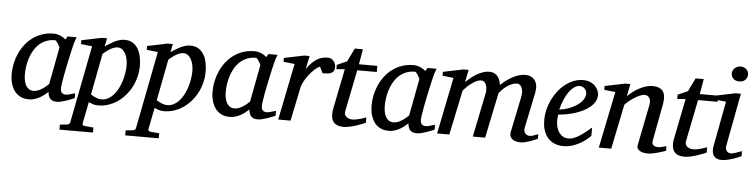

<svg xmlns="http://www.w3.org/2000/svg" viewBox="-51 -958 5633 1437"><g transform="rotate(5 2765.5 -239.5)"><path d="M371.1 -392.1Q371.6 -394.5 367.4 -403.3Q363.3 -412.1 357.4 -421.6Q351.6 -431.2 345 -438.5Q338.4 -445.8 334 -445.8Q295.9 -445.8 265.9 -433.3Q235.8 -420.9 213.4 -399.7Q190.9 -378.4 175 -350.6Q159.2 -322.8 149.4 -292.5Q139.6 -262.2 135.3 -231.4Q130.9 -200.7 130.9 -172.9Q130.9 -151.9 134.3 -130.9Q137.7 -109.9 146.2 -92.8Q154.8 -75.7 169.7 -64.9Q184.6 -54.2 208 -54.2Q225.6 -54.2 243.2 -62Q260.7 -69.8 275.9 -80.1Q291 -90.3 302.2 -100.6Q313.5 -110.8 318.8 -116.2ZM518.1 -26.9Q512.2 -24.4 496.6 -17.8Q481 -11.2 461.7 -4.6Q442.4 2 422.6 7.1Q402.8 12.2 388.2 12.2Q370.1 12.2 357.7 7.8Q345.2 3.4 337.2 -5.4Q329.1 -14.2 324.7 -26.9Q320.3 -39.6 318.8 -56.2Q307.6 -45.4 292.5 -33.4Q277.3 -21.5 259 -11.2Q240.7 -1 220 5.6Q199.2 12.2 176.8 12.2Q147.5 12.2 125.2 3.9Q103 -4.4 86.9 -18.3Q70.8 -32.2 60.3 -50.5Q49.8 -68.8 43.5 -88.6Q37.1 -108.4 34.7 -128.7Q32.2 -148.9 32.2 -167Q32.2 -205.6 40.5 -244.9Q48.8 -284.2 65.2 -320.6Q81.5 -356.9 106 -388.7Q130.4 -420.4 162.4 -443.8Q194.3 -467.3 233.6 -480.7Q272.9 -494.1 319.8 -494.1Q333.5 -494.1 346.9 -491Q360.4 -487.8 372.1 -482.7Q383.8 -477.5 393.6 -471.2Q403.3 -464.8 410.2 -458L424.8 -481.9H493.2Q490.7 -476.1 487.8 -468Q484.9 -460 481.9 -451.7Q479 -443.4 476.8 -436Q474.6 -428.7 474.1 -424.8Q470.7 -411.6 464.4 -385Q458 -358.4 450.9 -325.2Q443.8 -292 436.3 -255.6Q428.7 -219.2 422.9 -186.8Q417 -154.3 413.1 -129.2Q409.2 -104 409.2 -92.8Q409.2 -66.4 420.4 -56.6Q431.6 -46.9 452.1 -46.9Q457 -46.9 466.6 -49.1Q476.1 -51.3 486.3 -54.2Q496.6 -57.1 505.4 -59.6Q514.2 -62 518.1 -63Z M883.8 -305.2Q883.8 -327.1 879.2 -349.9Q874.5 -372.6 865 -391.1Q855.5 -409.7 840.8 -421.4Q826.2 -433.1 806.2 -433.1Q788.1 -433.1 770 -425Q752 -417 737.1 -407Q722.2 -397 711.4 -387.5Q700.7 -377.9 696.8 -375L637.2 -64.9Q641.6 -62.5 649.7 -57.4Q657.7 -52.2 668.5 -47.4Q679.2 -42.5 691.4 -38.8Q703.6 -35.2 716.8 -35.2Q744.1 -35.2 767.1 -47.4Q790 -59.6 808.6 -80.3Q827.1 -101.1 841.3 -128.4Q855.5 -155.8 864.7 -185.8Q874 -215.8 878.9 -246.6Q883.8 -277.3 883.8 -305.2ZM982.9 -309.1Q982.9 -268.1 973.1 -228.3Q963.4 -188.5 945.1 -152.8Q926.8 -117.2 900.9 -86.9Q875 -56.6 843.3 -34.7Q811.5 -12.7 774.4 -0.2Q737.3 12.2 696.8 12.2Q674.3 12.2 656.2 5.9Q638.2 -0.5 626 -5.9L594.2 154.8Q592.3 163.1 596.4 168.2Q600.6 173.3 613.8 174.8L676.8 180.2V217.8H424.8V180.2L477.1 174.8Q498 173.3 501 154.8L613.8 -424.8L529.8 -434.1V-462.9L681.2 -494.1H720.2L708 -432.1Q720.7 -440.4 737.1 -451.2Q753.4 -461.9 772 -471.4Q790.5 -481 810.8 -487.5Q831.1 -494.1 852.1 -494.1Q890.1 -494.1 915.3 -477.8Q940.4 -461.4 955.3 -435.1Q970.2 -408.7 976.6 -375.5Q982.9 -342.3 982.9 -309.1Z M1377.9 -305.2Q1377.9 -327.1 1373.3 -349.9Q1368.7 -372.6 1359.1 -391.1Q1349.6 -409.7 1335 -421.4Q1320.3 -433.1 1300.3 -433.1Q1282.2 -433.1 1264.2 -425Q1246.1 -417 1231.2 -407Q1216.3 -397 1205.6 -387.5Q1194.8 -377.9 1190.9 -375L1131.3 -64.9Q1135.7 -62.5 1143.8 -57.4Q1151.9 -52.2 1162.6 -47.4Q1173.3 -42.5 1185.5 -38.8Q1197.8 -35.2 1210.9 -35.2Q1238.3 -35.2 1261.2 -47.4Q1284.2 -59.6 1302.7 -80.3Q1321.3 -101.1 1335.4 -128.4Q1349.6 -155.8 1358.9 -185.8Q1368.2 -215.8 1373 -246.6Q1377.9 -277.3 1377.9 -305.2ZM1477.1 -309.1Q1477.1 -268.1 1467.3 -228.3Q1457.5 -188.5 1439.2 -152.8Q1420.9 -117.2 1395 -86.9Q1369.1 -56.6 1337.4 -34.7Q1305.7 -12.7 1268.6 -0.2Q1231.4 12.2 1190.9 12.2Q1168.5 12.2 1150.4 5.9Q1132.3 -0.5 1120.1 -5.9L1088.4 154.8Q1086.4 163.1 1090.6 168.2Q1094.7 173.3 1107.9 174.8L1170.9 180.2V217.8H918.9V180.2L971.2 174.8Q992.2 173.3 995.1 154.8L1107.9 -424.8L1023.9 -434.1V-462.9L1175.3 -494.1H1214.4L1202.1 -432.1Q1214.8 -440.4 1231.2 -451.2Q1247.6 -461.9 1266.1 -471.4Q1284.7 -481 1304.9 -487.5Q1325.2 -494.1 1346.2 -494.1Q1384.3 -494.1 1409.4 -477.8Q1434.6 -461.4 1449.5 -435.1Q1464.4 -408.7 1470.7 -375.5Q1477.1 -342.3 1477.1 -309.1Z M1880.4 -392.1Q1880.9 -394.5 1876.7 -403.3Q1872.6 -412.1 1866.7 -421.6Q1860.8 -431.2 1854.2 -438.5Q1847.7 -445.8 1843.3 -445.8Q1805.2 -445.8 1775.1 -433.3Q1745.1 -420.9 1722.7 -399.7Q1700.2 -378.4 1684.3 -350.6Q1668.5 -322.8 1658.7 -292.5Q1648.9 -262.2 1644.5 -231.4Q1640.1 -200.7 1640.1 -172.9Q1640.1 -151.9 1643.6 -130.9Q1647 -109.9 1655.5 -92.8Q1664.1 -75.7 1679 -64.9Q1693.8 -54.2 1717.3 -54.2Q1734.9 -54.2 1752.4 -62Q1770 -69.8 1785.2 -80.1Q1800.3 -90.3 1811.5 -100.6Q1822.8 -110.8 1828.1 -116.2ZM2027.3 -26.9Q2021.5 -24.4 2005.9 -17.8Q1990.2 -11.2 1970.9 -4.6Q1951.7 2 1931.9 7.1Q1912.1 12.2 1897.5 12.2Q1879.4 12.2 1866.9 7.8Q1854.5 3.4 1846.4 -5.4Q1838.4 -14.2 1834 -26.9Q1829.6 -39.6 1828.1 -56.2Q1816.9 -45.4 1801.8 -33.4Q1786.6 -21.5 1768.3 -11.2Q1750 -1 1729.2 5.6Q1708.5 12.2 1686 12.2Q1656.7 12.2 1634.5 3.9Q1612.3 -4.4 1596.2 -18.3Q1580.1 -32.2 1569.6 -50.5Q1559.1 -68.8 1552.7 -88.6Q1546.4 -108.4 1543.9 -128.7Q1541.5 -148.9 1541.5 -167Q1541.5 -205.6 1549.8 -244.9Q1558.1 -284.2 1574.5 -320.6Q1590.8 -356.9 1615.2 -388.7Q1639.6 -420.4 1671.6 -443.8Q1703.6 -467.3 1742.9 -480.7Q1782.2 -494.1 1829.1 -494.1Q1842.8 -494.1 1856.2 -491Q1869.6 -487.8 1881.3 -482.7Q1893.1 -477.5 1902.8 -471.2Q1912.6 -464.8 1919.4 -458L1934.1 -481.9H2002.4Q2000 -476.1 1997.1 -468Q1994.1 -460 1991.2 -451.7Q1988.3 -443.4 1986.1 -436Q1983.9 -428.7 1983.4 -424.8Q1980 -411.6 1973.6 -385Q1967.3 -358.4 1960.2 -325.2Q1953.1 -292 1945.6 -255.6Q1938 -219.2 1932.1 -186.8Q1926.3 -154.3 1922.4 -129.2Q1918.5 -104 1918.5 -92.8Q1918.5 -66.4 1929.7 -56.6Q1940.9 -46.9 1961.4 -46.9Q1966.3 -46.9 1975.8 -49.1Q1985.4 -51.3 1995.6 -54.2Q2005.9 -57.1 2014.6 -59.6Q2023.4 -62 2027.3 -63Z M2439.5 -426.8Q2439.5 -409.2 2433.1 -398.7Q2426.8 -388.2 2415 -382.8Q2403.3 -377.4 2387 -375.7Q2370.6 -374 2350.1 -374L2326.2 -421.9Q2307.6 -414.1 2286.4 -394.8Q2265.1 -375.5 2246.1 -350.8Q2227.1 -326.2 2212.9 -300Q2198.7 -273.9 2194.3 -252L2142.1 0H2049.3L2135.3 -424.8L2051.3 -434.1V-462.9L2202.1 -494.1H2242.2L2221.2 -393.1Q2252 -440.4 2291 -467.3Q2330.1 -494.1 2375.5 -494.1Q2393.6 -494.1 2405.8 -487.5Q2418 -481 2425.5 -470.7Q2433.1 -460.4 2436.3 -448.7Q2439.5 -437 2439.5 -426.8Z M2606.4 -418.9 2543.5 -105Q2540.5 -91.8 2544.4 -81.3Q2548.3 -70.8 2556.9 -63.7Q2565.4 -56.6 2576.9 -52.7Q2588.4 -48.8 2601.1 -48.8Q2615.2 -48.8 2630.4 -51.5Q2645.5 -54.2 2659.4 -58.1Q2673.3 -62 2685.3 -66.2Q2697.3 -70.3 2705.1 -73.2V-33.2Q2698.7 -30.3 2680.7 -22.9Q2662.6 -15.6 2639.2 -7.8Q2615.7 0 2589.8 6.1Q2564 12.2 2542.5 12.2Q2515.1 12.2 2497.1 5.6Q2479 -1 2468.3 -12.5Q2457.5 -23.9 2452.9 -39.8Q2448.2 -55.7 2448.2 -74.2Q2448.2 -84 2449 -94.2Q2449.7 -104.5 2452.1 -115.2L2513.2 -418.9L2450.2 -413.1V-445.8L2525.4 -479L2574.2 -579.1H2635.3L2615.2 -464.8H2753.4V-418.9Z M3075.2 -392.1Q3075.7 -394.5 3071.5 -403.3Q3067.4 -412.1 3061.5 -421.6Q3055.7 -431.2 3049.1 -438.5Q3042.5 -445.8 3038.1 -445.8Q3000 -445.8 2970 -433.3Q2939.9 -420.9 2917.5 -399.7Q2895 -378.4 2879.2 -350.6Q2863.3 -322.8 2853.5 -292.5Q2843.8 -262.2 2839.4 -231.4Q2835 -200.7 2835 -172.9Q2835 -151.9 2838.4 -130.9Q2841.8 -109.9 2850.3 -92.8Q2858.9 -75.7 2873.8 -64.9Q2888.7 -54.2 2912.1 -54.2Q2929.7 -54.2 2947.3 -62Q2964.8 -69.8 2980 -80.1Q2995.1 -90.3 3006.3 -100.6Q3017.6 -110.8 3022.9 -116.2ZM3222.2 -26.9Q3216.3 -24.4 3200.7 -17.8Q3185.1 -11.2 3165.8 -4.6Q3146.5 2 3126.7 7.1Q3106.9 12.2 3092.3 12.2Q3074.2 12.2 3061.8 7.8Q3049.3 3.4 3041.3 -5.4Q3033.2 -14.2 3028.8 -26.9Q3024.4 -39.6 3022.9 -56.2Q3011.7 -45.4 2996.6 -33.4Q2981.4 -21.5 2963.1 -11.2Q2944.8 -1 2924.1 5.6Q2903.3 12.2 2880.9 12.2Q2851.6 12.2 2829.3 3.9Q2807.1 -4.4 2791 -18.3Q2774.9 -32.2 2764.4 -50.5Q2753.9 -68.8 2747.6 -88.6Q2741.2 -108.4 2738.8 -128.7Q2736.3 -148.9 2736.3 -167Q2736.3 -205.6 2744.6 -244.9Q2752.9 -284.2 2769.3 -320.6Q2785.6 -356.9 2810.1 -388.7Q2834.5 -420.4 2866.5 -443.8Q2898.4 -467.3 2937.7 -480.7Q2977.1 -494.1 3023.9 -494.1Q3037.6 -494.1 3051 -491Q3064.5 -487.8 3076.2 -482.7Q3087.9 -477.5 3097.7 -471.2Q3107.4 -464.8 3114.3 -458L3128.9 -481.9H3197.3Q3194.8 -476.1 3191.9 -468Q3189 -460 3186 -451.7Q3183.1 -443.4 3180.9 -436Q3178.7 -428.7 3178.2 -424.8Q3174.8 -411.6 3168.5 -385Q3162.1 -358.4 3155 -325.2Q3147.9 -292 3140.4 -255.6Q3132.8 -219.2 3127 -186.8Q3121.1 -154.3 3117.2 -129.2Q3113.3 -104 3113.3 -92.8Q3113.3 -66.4 3124.5 -56.6Q3135.7 -46.9 3156.2 -46.9Q3161.1 -46.9 3170.7 -49.1Q3180.2 -51.3 3190.4 -54.2Q3200.7 -57.1 3209.5 -59.6Q3218.3 -62 3222.2 -63Z M3998 -25.9Q3985.4 -20.5 3969.5 -13.9Q3953.6 -7.3 3936.8 -1.5Q3919.9 4.4 3903.3 8.3Q3886.7 12.2 3872.1 12.2Q3851.6 12.2 3835.2 7.6Q3818.8 2.9 3807.9 -5.9Q3796.9 -14.6 3792.2 -27.8Q3787.6 -41 3791 -58.1L3846.2 -325.2Q3851.1 -350.1 3849.6 -368.7Q3848.1 -387.2 3842 -399.4Q3835.9 -411.6 3826.9 -417.7Q3817.9 -423.8 3808.1 -423.8Q3785.2 -423.8 3763.4 -413.6Q3741.7 -403.3 3723.6 -389.4Q3705.6 -375.5 3692.4 -361.1Q3679.2 -346.7 3674.3 -337.9L3604 0H3511.2L3578.1 -326.2Q3581.5 -342.3 3581.3 -359.6Q3581.1 -377 3576.4 -391.1Q3571.8 -405.3 3562 -414.6Q3552.2 -423.8 3536.1 -423.8Q3518.6 -423.8 3498.8 -413.6Q3479 -403.3 3460.7 -389.2Q3442.4 -375 3427.5 -360.1Q3412.6 -345.2 3405.3 -335.9L3335 0H3243.2L3329.1 -424.8L3246.1 -434.1V-462.9L3396 -494.1H3437L3418 -401.9Q3436.5 -419.4 3457.5 -436.3Q3478.5 -453.1 3501 -465.8Q3523.4 -478.5 3546.4 -486.3Q3569.3 -494.1 3591.3 -494.1Q3616.2 -494.1 3632.6 -484.9Q3648.9 -475.6 3658.9 -461.7Q3668.9 -447.8 3673.6 -431.6Q3678.2 -415.5 3680.2 -401.9Q3698.2 -419.9 3720.2 -436.5Q3742.2 -453.1 3766.1 -466.1Q3790 -479 3814.7 -486.6Q3839.4 -494.1 3862.3 -494.1Q3887.2 -494.1 3906 -485.1Q3924.8 -476.1 3936.3 -459.5Q3947.8 -442.9 3950.9 -419.4Q3954.1 -396 3948.2 -367.2L3892.1 -97.2Q3889.6 -85 3892.6 -75Q3895.5 -64.9 3901.6 -57.6Q3907.7 -50.3 3916.5 -46.1Q3925.3 -42 3935.1 -42Q3947.3 -42 3963.4 -47.9Q3979.5 -53.7 3998 -60.1Z M4329.1 -394Q4329.1 -403.8 4325.2 -413.3Q4321.3 -422.9 4314.5 -430.2Q4307.6 -437.5 4297.4 -442.1Q4287.1 -446.8 4274.9 -446.8Q4258.3 -446.8 4243.2 -438Q4228 -429.2 4214.1 -414.6Q4200.2 -399.9 4188.2 -380.9Q4176.3 -361.8 4166.7 -340.8Q4157.2 -319.8 4149.9 -298.3Q4142.6 -276.9 4138.2 -257.8Q4169.9 -260.7 4203.9 -272.5Q4237.8 -284.2 4265.6 -302.5Q4293.5 -320.8 4311.3 -344.2Q4329.1 -367.7 4329.1 -394ZM4418 -393.1Q4418 -365.7 4405.3 -342.8Q4392.6 -319.8 4370.8 -301.3Q4349.1 -282.7 4320.6 -268.3Q4292 -253.9 4260.5 -243.9Q4229 -233.9 4196.3 -227.8Q4163.6 -221.7 4133.8 -220.2Q4132.3 -210.4 4131.1 -196.8Q4129.9 -183.1 4129.9 -173.8Q4129.9 -146.5 4136.5 -123.5Q4143.1 -100.6 4155.5 -83.7Q4168 -66.9 4185.5 -57.4Q4203.1 -47.9 4225.1 -47.9Q4258.8 -47.9 4299.3 -72.3Q4339.8 -96.7 4395 -145V-82Q4380.9 -68.4 4360.4 -52Q4339.8 -35.6 4313.7 -21.2Q4287.6 -6.8 4256.8 2.7Q4226.1 12.2 4191.9 12.2Q4176.8 12.2 4158.9 9.3Q4141.1 6.3 4123.5 -1.2Q4106 -8.8 4089.6 -22Q4073.2 -35.2 4060.8 -55.4Q4048.3 -75.7 4040.8 -103.8Q4033.2 -131.8 4033.2 -169.9Q4033.2 -209.5 4042.7 -248.8Q4052.2 -288.1 4069.6 -324Q4086.9 -359.9 4111.3 -390.9Q4135.7 -421.9 4165 -444.6Q4194.3 -467.3 4227.8 -480.2Q4261.2 -493.2 4296.9 -493.2Q4331.5 -493.2 4354.7 -481.7Q4377.9 -470.2 4392.1 -454.1Q4406.2 -438 4412.1 -420.9Q4418 -403.8 4418 -393.1Z M4961.9 -20Q4955.6 -17.6 4939.7 -12.5Q4923.8 -7.3 4904.3 -1.7Q4884.8 3.9 4864.3 8.1Q4843.8 12.2 4828.1 12.2Q4819.3 12.2 4804 10.5Q4788.6 8.8 4774.4 2.7Q4760.3 -3.4 4751.5 -15.1Q4742.7 -26.9 4747.1 -46.9L4808.1 -354Q4811.5 -374 4808.3 -387.2Q4805.2 -400.4 4798.1 -408.4Q4791 -416.5 4781.7 -419.7Q4772.5 -422.9 4764.2 -422.9Q4752 -422.9 4734.1 -415.8Q4716.3 -408.7 4696.5 -397Q4676.8 -385.3 4656.7 -369.4Q4636.7 -353.5 4620.1 -335.9L4551.3 0H4458L4544.9 -424.8L4460.9 -434.1V-462.9L4611.8 -494.1H4651.9L4633.3 -400.9Q4649.9 -417.5 4671.4 -434.3Q4692.9 -451.2 4717.3 -464.4Q4741.7 -477.5 4767.8 -485.8Q4793.9 -494.1 4818.8 -494.1Q4873.5 -494.1 4896.7 -463.9Q4919.9 -433.6 4908.2 -366.2L4855 -84Q4852.5 -69.8 4857.2 -61.5Q4861.8 -53.2 4869.4 -48.8Q4877 -44.4 4885.3 -43.2Q4893.6 -42 4897.9 -42Q4911.6 -42 4927.7 -45.9Q4943.8 -49.8 4960.9 -55.2Z M5167 -418.9 5104 -105Q5101.1 -91.8 5105 -81.3Q5108.9 -70.8 5117.4 -63.7Q5126 -56.6 5137.5 -52.7Q5148.9 -48.8 5161.6 -48.8Q5175.8 -48.8 5190.9 -51.5Q5206.1 -54.2 5220 -58.1Q5233.9 -62 5245.8 -66.2Q5257.8 -70.3 5265.6 -73.2V-33.2Q5259.3 -30.3 5241.2 -22.9Q5223.1 -15.6 5199.7 -7.8Q5176.3 0 5150.4 6.1Q5124.5 12.2 5103 12.2Q5075.7 12.2 5057.6 5.6Q5039.6 -1 5028.8 -12.5Q5018.1 -23.9 5013.4 -39.8Q5008.8 -55.7 5008.8 -74.2Q5008.8 -84 5009.5 -94.2Q5010.3 -104.5 5012.7 -115.2L5073.7 -418.9L5010.7 -413.1V-445.8L5085.9 -479L5134.8 -579.1H5195.8L5175.8 -464.8H5314V-418.9Z M5527.8 -28.8Q5522 -26.4 5506.3 -19.5Q5490.7 -12.7 5469.7 -5.6Q5448.7 1.5 5425.5 6.8Q5402.3 12.2 5381.8 12.2Q5356 12.2 5340.8 3.4Q5325.7 -5.4 5318.4 -19.5Q5311 -33.7 5310.1 -51.3Q5309.1 -68.8 5312.5 -85.9L5376.5 -424.8L5290.5 -434.1V-462.9L5441.4 -494.1H5482.4L5406.7 -94.2Q5404.8 -84 5407 -74.7Q5409.2 -65.4 5414.3 -58.3Q5419.4 -51.3 5427.5 -47.1Q5435.5 -43 5445.8 -43Q5454.6 -43 5466.6 -46.1Q5478.5 -49.3 5490.5 -53.5Q5502.4 -57.6 5512.7 -61.5Q5522.9 -65.4 5527.8 -66.9ZM5523.4 -641.1Q5523.4 -629.9 5519.3 -619.9Q5515.1 -609.9 5507.6 -602.1Q5500 -594.2 5488.8 -589.6Q5477.5 -585 5462.9 -585Q5432.1 -585 5416.5 -601.3Q5400.9 -617.7 5400.9 -641.1Q5400.9 -650.9 5405 -660.6Q5409.2 -670.4 5417.2 -678.5Q5425.3 -686.5 5437 -691.7Q5448.7 -696.8 5463.9 -696.8Q5478 -696.8 5489 -691.9Q5500 -687 5507.8 -679.2Q5515.6 -671.4 5519.5 -661.4Q5523.4 -651.4 5523.4 -641.1Z"/></g></svg>

Font: Charis SIL CyrE
Style: Italic
Weight: 400
Italic angle: -11°
Foundry: SIL International
Version: Version 5.000